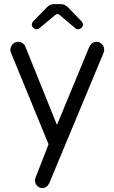

<svg xmlns="http://www.w3.org/2000/svg" viewBox="-20 -703 564 946"><path d="M188.5 223.6Q212.4 223.6 224.1 196.3L490.7 -443.8Q493.2 -449.7 493.2 -456.5Q493.2 -463.4 492.2 -468.3Q489.3 -478 481.4 -486.3Q470.2 -497.1 455.1 -497.1Q439.9 -497.1 430.2 -486.8Q423.8 -481 419.4 -470.7L260.7 -87.4L105 -473.1Q101.1 -483.9 91.1 -490.5Q81.1 -497.1 69.3 -497.1Q53.7 -497.1 42.5 -485.4Q31.2 -473.6 31.2 -458Q31.2 -450.7 34.7 -441.9L219.2 7.8L154.8 173.3Q152.3 180.2 152.3 184.8Q152.3 189.5 152.8 192.4Q153.3 195.3 154.1 198Q154.8 200.7 156.2 203.1Q158.7 208.5 164.1 213.4Q174.3 223.6 188.5 223.6ZM174.3 -564 250.5 -627.9Q259.8 -633.8 262.2 -633.8Q262.7 -633.8 262.7 -633.8Q269.5 -633.8 274.4 -628.9L275.4 -627.9L351.1 -564Q356.9 -558.6 365.2 -558.6Q374 -558.6 381.3 -565.9Q388.7 -573.2 388.7 -581.3Q388.7 -589.4 382.3 -597.2Q315.4 -666.5 314.9 -667Q298.8 -682.6 281.2 -682.6H244.1Q225.6 -682.6 209 -665L143.1 -597.2Q136.7 -589.4 136.7 -581.1Q136.7 -573.2 144 -565.9Q151.4 -558.6 159.9 -558.6Q168.5 -558.6 174.3 -564Z"/></svg>

Font: YuPearl-Light
Style: Light
Weight: 300
Designer: Max Yao
Foundry: Max-Everyday
Version: Version 1.011; ttfautohint (v1.8.3)